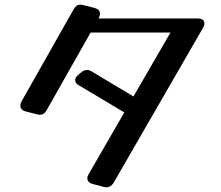

<svg xmlns="http://www.w3.org/2000/svg" viewBox="-20 -778 944 820"><path d="M179 -307Q169 -288 151 -288Q147 -288 144 -288.5Q141 -289 137 -290L90 -302Q67 -308 67 -327Q67 -335 72 -345L295 -739Q305 -758 323 -758Q327 -758 330 -757.5Q333 -757 337 -756L384 -744Q407 -738 407 -719Q407 -711 402 -701L401 -699H824Q853 -699 853 -677Q853 -670 847 -659L465 3Q453 22 435 22Q432 22 429 21.5Q426 21 422 20L377 8Q353 2 353 -17Q353 -25 359 -35L511 -298L509 -299L318 -413Q301 -422 301 -436Q301 -448 315 -459L327 -469Q338 -479 352 -479Q363 -479 373 -472L550 -366L708 -639H367Z"/></svg>

Font: Yusei Magic
Style: Regular
Weight: 400
Designer: Tanukizamurai
Foundry: Yusei Magic Project
Version: Version 1.200